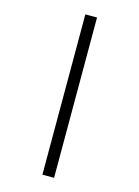

<svg xmlns="http://www.w3.org/2000/svg" viewBox="-145 -839 840 1158"><g transform="rotate(15 275.5 -259.5)"><path d="M239 -760H312V241H239Z"/></g></svg>

Font: Noto Sans Sora Sompeng
Style: Regular
Weight: 400
Designer: Monotype Design Team. David Williams.
Foundry: Monotype Imaging Inc.
Version: Version 2.101